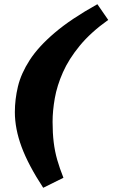

<svg xmlns="http://www.w3.org/2000/svg" viewBox="-20 -767 534 911"><path d="M493.5 -672.5Q410.5 -613.5 358.5 -550.2Q306.5 -487 278.5 -423.8Q250.5 -360.5 240 -300.8Q229.5 -241 229.5 -189Q229.5 -135.5 234.8 -92.2Q240 -49 251.5 -8.8Q263 31.5 281 76.5L185 124Q114.5 16.5 82.5 -69.8Q50.5 -156 50.5 -235.5Q50.5 -295.5 65.2 -357Q80 -418.5 121 -482Q162 -545.5 239.5 -611.5Q317 -677.5 442 -747Z"/></svg>

Font: Newsreader 6pt ExtraBold
Style: Italic
Weight: 800
Italic angle: -17°
Designer: Hugues Gentile
Foundry: Production Type
Version: Version 1.003; ttfautohint (v1.8.3)